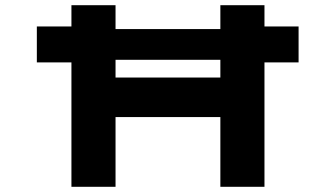

<svg xmlns="http://www.w3.org/2000/svg" viewBox="-20 -720 1292 740"><path d="M122 -479.5V-617.9H292.4L368.8 -607.9H888.8L971.4 -617.9H1130.8V-479.5H964.3L900.8 -489.5H358.8L298.1 -479.5ZM829.3 0V-700H999.3V0ZM255.3 0V-700H425.3V0ZM321.8 -268.9 323.4 -421.1H919.8V-268.9Z"/></svg>

Font: Lexend Zetta
Style: Regular
Weight: 400
Designer: Bonnie Shaver-Troup, Thomas Jockin
Foundry: Lexend
Version: Version 1.007